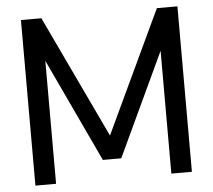

<svg xmlns="http://www.w3.org/2000/svg" viewBox="-51 -776 923 832"><g transform="rotate(-5 410.0 -360.0)"><path d="M159.7 0H69.8V-720.2H158.7L410.6 -188L661.1 -720.2H750.5V-0.5H661.1V-534.7L450.7 -85.4H370.6L159.7 -534.7Z"/></g></svg>

Font: Vela Sans Med
Style: Regular
Weight: 500
Designer: Principal design: Mikhail Sharanda - project Manrope.
Design modification: Ravid Balaliev
Foundry: Mikhail Sharanda
Version: Version 1.001